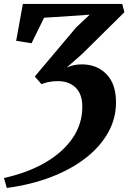

<svg xmlns="http://www.w3.org/2000/svg" viewBox="-28 -763 651 974"><path d="M6.5 190.5 -8 140Q112.5 113.5 201.8 61.5Q291 9.5 340.2 -62.2Q389.5 -134 389.5 -221Q389.5 -286 355.5 -318.8Q321.5 -351.5 265 -351.5Q240 -351.5 218.8 -347Q197.5 -342.5 182.5 -336L148.5 -375L358.5 -624L427 -688.5L195.5 -673L132 -543.5L54 -556L88 -743H592L603 -701L388 -488.5L310.5 -420.5Q326.5 -427.5 345.2 -432Q364 -436.5 387 -436.5Q463.5 -436.5 512 -386.8Q560.5 -337 560.5 -243.5Q560.5 -162 520.5 -90.5Q480.5 -19 406.8 38.5Q333 96 231.2 135Q129.5 174 6.5 190.5Z"/></svg>

Font: Merriweather 24pt ExtraBold
Style: Italic
Weight: 800
Italic angle: -7.8°
Version: Version 2.101